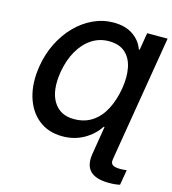

<svg xmlns="http://www.w3.org/2000/svg" viewBox="-134 -846 1045 1166"><g transform="rotate(15 388.5 -263.0)"><path d="M776.9 -727.5 656.2 0 645.5 65.9Q641.1 89.8 654.5 100.6Q668 111.3 704.1 111.3Q721.7 111.3 743.7 108.4L727.5 204.1Q699.2 210.9 658.2 210.9Q492.7 210.9 517.1 65.9L527.8 0L545.9 -110.4H540.5Q504.4 -55.7 445.1 -22.5Q385.7 10.7 312.5 10.7Q223.1 10.7 162.1 -38.1Q101.1 -86.9 75.9 -172.1Q50.8 -257.3 68.4 -365.2Q81.5 -444.8 115.5 -512.7Q149.4 -580.6 199 -630.9Q248.5 -681.2 309.1 -709.2Q369.6 -737.3 436.5 -737.3Q510.3 -737.3 558.6 -704.3Q606.9 -671.4 625 -619.1H630.4L648.4 -727.5ZM352.5 -108.4Q420.4 -108.4 468.5 -141.1Q516.6 -173.8 546.4 -231.4Q576.2 -289.1 588.9 -364.3Q601.1 -438.5 589.4 -496.3Q577.6 -554.2 540.3 -587.4Q502.9 -620.6 438 -620.6Q377.9 -620.6 329.3 -588.6Q280.8 -556.6 247.8 -499Q214.8 -441.4 201.7 -364.3Q182.1 -244.1 223.6 -176.3Q265.1 -108.4 352.5 -108.4Z"/></g></svg>

Font: Inter Semi Bold
Style: Italic
Weight: 600
Italic angle: -9.39999°
Designer: Rasmus Andersson
Foundry: rsms
Version: Version 4.000;git-3c8e0fc